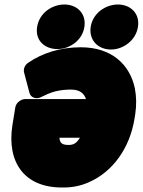

<svg xmlns="http://www.w3.org/2000/svg" viewBox="-20 -786 634 853"><path d="M105 -507C90 -497 83 -479 87 -464L111 -373C117 -352 140 -345 159 -353C172 -359 180 -363 191 -368C218 -380 252 -388 295 -388C334 -388 353 -372 362 -346H92C76 -346 52 -332 48 -309L35 -229C10 -66 87 47 255 47C295 48 336 41 374 24C480 -22 557 -127 578 -261L581 -280C587 -320 586 -358 579 -394C557 -499 476 -576 339 -576C248 -576 167 -550 105 -507ZM244 -174H335C321 -151 308 -142 285 -142C255 -142 246 -151 244 -174ZM235 -568C289 -568 346 -606 355 -667C364 -727 321 -766 266 -766C212 -766 155 -729 145 -667C135 -604 181 -568 235 -568ZM473 -566C528 -566 584 -607 593 -667C602 -727 559 -766 504 -766C450 -766 393 -729 383 -667C374 -606 417 -566 473 -566Z"/></svg>

Font: Asimov Print
Style: EIt
Weight: 500
Designer: Google
Version: Version 2.000980; 2014